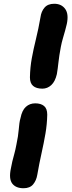

<svg xmlns="http://www.w3.org/2000/svg" viewBox="-20 -837 382 1020"><path d="M105 163Q64 163 45 138Q26 113 38 57Q41 39 45.5 20.5Q50 2 56 -19.5Q62 -41 67 -68Q72 -91 75 -111Q78 -131 79.5 -148.5Q81 -166 83 -181.5Q85 -197 89 -210Q97 -251 117.5 -269.5Q138 -288 167 -288Q197 -288 214 -274Q231 -260 231 -228Q230 -177 221.5 -127.5Q213 -78 201 -24.5Q189 29 178 92Q173 122 156 142.5Q139 163 105 163ZM205 -366Q173 -366 156 -380.5Q139 -395 139 -426Q140 -479 149 -528Q158 -577 171 -629.5Q184 -682 195 -745Q199 -776 216.5 -796.5Q234 -817 268 -817Q306 -817 326 -790Q346 -763 335 -710Q331 -693 326 -674.5Q321 -656 314.5 -634.5Q308 -613 303 -587Q299 -564 295.5 -543.5Q292 -523 290.5 -505.5Q289 -488 286.5 -472.5Q284 -457 282 -443Q273 -404 252.5 -385Q232 -366 205 -366Z"/></svg>

Font: Shantell Sans Light
Style: Bold Italic
Weight: 700
Italic angle: -11°
Version: Version 1.011;[c5ecc13dd]